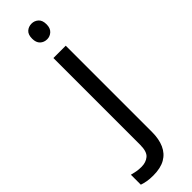

<svg xmlns="http://www.w3.org/2000/svg" viewBox="-383 -733 969 969"><g transform="rotate(-45 101.5 -248.5)"><path d="M22 240Q-3 240 -22 236.5Q-41 233 -55 228V157Q-40 161 -24 164Q-8 167 11 167Q43 167 64 149.5Q85 132 85 83V-536H173V80Q173 130 157 166Q141 202 108 221Q75 240 22 240ZM78 -681Q78 -710 93 -723.5Q108 -737 130 -737Q150 -737 165.5 -723.5Q181 -710 181 -681Q181 -653 165.5 -639Q150 -625 130 -625Q108 -625 93 -639Q78 -653 78 -681Z"/></g></svg>

Font: sinhala15
Style: Book
Weight: 400
Designer: Jelle Bosma - Monotype Design Team
Foundry: Monotype Imaging Inc.
Version: Version 2.003